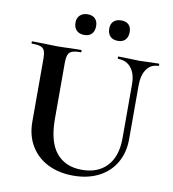

<svg xmlns="http://www.w3.org/2000/svg" viewBox="-89 -888 882 980"><g transform="rotate(10 351.5 -398.0)"><path d="M478 -613Q476 -613 476 -619Q476 -625 478 -625L526 -624Q564 -622 587 -622Q606 -622 642 -624L688 -625Q690 -625 690 -619Q690 -613 688 -613Q649 -613 627 -582Q605 -551 605 -497V-219Q605 -149 574 -96Q543 -43 486.5 -14.5Q430 14 356 14Q282 14 225 -14Q168 -42 135.5 -95.5Q103 -149 103 -221V-544Q103 -574 97.5 -588Q92 -602 77.5 -607.5Q63 -613 32 -613Q29 -613 29 -619Q29 -625 32 -625L85 -624Q131 -622 158 -622Q188 -622 234 -624L285 -625Q288 -625 288 -619Q288 -613 285 -613Q254 -613 239.5 -607Q225 -601 219.5 -586.5Q214 -572 214 -542V-256Q214 -137 261 -80Q308 -23 394 -23Q477 -23 524 -73.5Q571 -124 571 -218V-497Q571 -551 546.5 -582Q522 -613 478 -613ZM232 -758Q232 -782 247 -796Q262 -810 287 -810Q312 -810 325.5 -796Q339 -782 339 -758Q339 -732 325.5 -717.5Q312 -703 287 -703Q261 -703 246.5 -717.5Q232 -732 232 -758ZM407 -758Q407 -782 421.5 -795.5Q436 -809 461 -809Q486 -809 499.5 -795.5Q513 -782 513 -758Q513 -732 499.5 -717.5Q486 -703 461 -703Q435 -703 421 -717.5Q407 -732 407 -758Z"/></g></svg>

Font: Cormorant Garamond
Style: Bold
Weight: 700
Designer: Christian Thalmann (Catharsis Fonts)
Foundry: Catharsis Fonts
Version: Version 4.000